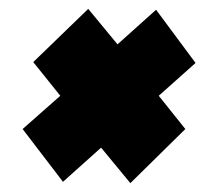

<svg xmlns="http://www.w3.org/2000/svg" viewBox="-20 -553 473 433"><path d="M122 -143 31 -262 116 -337 55 -413 179 -533 245 -453 332 -531 421 -411 338 -337 398 -262 274 -140 208 -220Z"/></svg>

Font: Georama SemiCondensed Black
Style: Italic
Weight: 900
Width: 4
Italic angle: -9°
Designer: Jean-Baptiste Levee
Foundry: Production Type
Version: Version 1.000